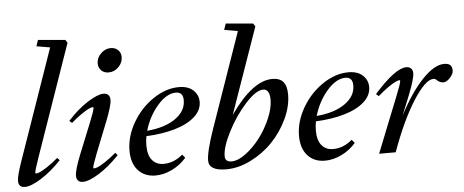

<svg xmlns="http://www.w3.org/2000/svg" viewBox="-49 -843 2351 973"><g transform="rotate(-5 1126.0 -357.0)"><path d="M41.5 11.2Q8.8 11.2 8.8 -22.5Q8.8 -48.8 37.6 -129.9L230 -682.1L161.1 -693.8L171.9 -725.1L310.5 -712.9L319.8 -697.8L121.1 -127.9Q99.6 -65.9 99.6 -55.7Q99.6 -51.8 103.5 -51.8Q109.9 -51.8 121.8 -56.4Q133.8 -61 159.9 -77.9Q186 -94.7 216.8 -121.1L228.5 -108.4Q175.3 -52.7 123.8 -20.8Q72.3 11.2 41.5 11.2Z M514.2 -529.8Q491.7 -529.8 477.3 -544.2Q462.9 -558.6 462.9 -580.1Q462.9 -608.4 485.1 -630.1Q507.3 -651.9 534.7 -651.9Q558.1 -651.9 572.5 -637.9Q586.9 -624 586.9 -602.1Q586.9 -573.7 565.4 -551.8Q543.9 -529.8 514.2 -529.8ZM336.4 11.2Q320.8 11.2 312.3 2.4Q303.7 -6.3 303.7 -22.5Q303.7 -51.8 335 -129.9L397 -283.2Q422.4 -346.2 422.4 -357.9Q422.4 -361.8 418.5 -361.8Q412.6 -361.8 399.4 -356Q386.2 -350.1 360.8 -333Q335.4 -315.9 307.1 -291L294.4 -302.7Q344.2 -357.9 396.7 -391.4Q449.2 -424.8 478.5 -424.8Q494.6 -424.8 503.2 -416Q511.7 -407.2 511.7 -391.6Q511.7 -362.8 481.4 -285.6L418.9 -128.4Q394.5 -65.4 394.5 -55.7Q394.5 -51.8 398.4 -51.8Q404.8 -51.8 417 -56.4Q429.2 -61 455.1 -77.9Q481 -94.7 512.2 -121.1L523.4 -108.4Q470.7 -53.2 418.9 -21Q367.2 11.2 336.4 11.2Z M706.1 11.2Q650.9 11.2 617.9 -24.9Q585 -61 585 -125Q585 -197.3 625.5 -267.3Q666 -337.4 731 -381.1Q795.9 -424.8 862.3 -424.8Q909.2 -424.8 935.1 -400.6Q960.9 -376.5 960.9 -341.3Q960.9 -298.8 924.1 -265.9Q887.2 -232.9 823.2 -214.1Q759.3 -195.3 676.8 -191.4Q672.4 -168 672.4 -145Q672.4 -94.7 693.8 -69.3Q715.3 -43.9 751.5 -43.9Q804.2 -43.9 849.1 -82.5L863.3 -65.4Q833 -30.3 790.5 -9.5Q748 11.2 706.1 11.2ZM844.7 -398.4Q797.4 -398.4 750.7 -344.5Q704.1 -290.5 683.1 -218.3Q773.9 -226.1 827.6 -263.7Q881.3 -301.3 881.3 -356.4Q881.3 -398.4 844.7 -398.4Z M1065.9 11.2Q977.5 11.2 977.5 -41Q977.5 -86.4 1017.6 -201.7L1185.1 -681.6L1116.2 -693.8L1127 -725.1L1265.1 -712.9L1275.4 -697.8L1122.1 -260.7Q1236.8 -424.8 1337.4 -424.8Q1375 -424.8 1392.8 -404.1Q1410.6 -383.3 1410.6 -339.8Q1410.6 -278.8 1380.4 -215.1Q1350.1 -151.4 1302.5 -101.8Q1254.9 -52.2 1191.4 -20.5Q1127.9 11.2 1065.9 11.2ZM1096.2 -26.4Q1128.4 -26.4 1168.5 -56.2Q1208.5 -85.9 1241.7 -129.6Q1274.9 -173.3 1297.4 -225.8Q1319.8 -278.3 1319.8 -320.3Q1319.8 -375 1286.6 -375Q1250 -375 1195.8 -315.2Q1141.6 -255.4 1102.3 -178.7Q1063 -102.1 1063 -55.7Q1063 -26.4 1096.2 -26.4Z M1568.4 11.2Q1513.2 11.2 1480.2 -24.9Q1447.3 -61 1447.3 -125Q1447.3 -197.3 1487.8 -267.3Q1528.3 -337.4 1593.3 -381.1Q1658.2 -424.8 1724.6 -424.8Q1771.5 -424.8 1797.4 -400.6Q1823.2 -376.5 1823.2 -341.3Q1823.2 -298.8 1786.4 -265.9Q1749.5 -232.9 1685.5 -214.1Q1621.6 -195.3 1539.1 -191.4Q1534.7 -168 1534.7 -145Q1534.7 -94.7 1556.2 -69.3Q1577.6 -43.9 1613.8 -43.9Q1666.5 -43.9 1711.4 -82.5L1725.6 -65.4Q1695.3 -30.3 1652.8 -9.5Q1610.4 11.2 1568.4 11.2ZM1707 -398.4Q1659.7 -398.4 1613 -344.5Q1566.4 -290.5 1545.4 -218.3Q1636.2 -226.1 1689.9 -263.7Q1743.7 -301.3 1743.7 -356.4Q1743.7 -398.4 1707 -398.4Z M1843.8 0 1957 -283.7Q1982.4 -346.7 1982.4 -358.4Q1982.4 -362.3 1978.5 -362.3Q1972.7 -362.3 1959.5 -356.4Q1946.3 -350.6 1921.1 -333.3Q1896 -315.9 1867.7 -291L1854.5 -302.7Q1963.4 -424.8 2018.6 -424.8Q2034.7 -424.8 2043.2 -416Q2051.8 -407.2 2051.8 -391.6Q2051.8 -363.8 2021 -285.6L1979 -181.6Q2038.1 -295.4 2099.9 -360.1Q2161.6 -424.8 2211.4 -424.8Q2232.9 -424.8 2242.4 -415.8Q2252 -406.7 2252 -387.2Q2252 -370.6 2234.1 -351.3Q2216.3 -332 2201.2 -332Q2182.6 -332 2168.5 -345.2Q2160.2 -354 2151.4 -354Q2109.9 -354 2047.1 -255.1Q1984.4 -156.2 1928.2 0Z"/></g></svg>

Font: Elstob 18pt Medium
Style: Italic
Weight: 500
Italic angle: -20°
Designer: Peter S. Baker
Version: Version 1.015